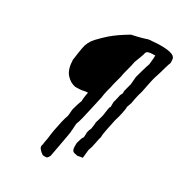

<svg xmlns="http://www.w3.org/2000/svg" viewBox="-122 -722 834 882"><g transform="rotate(20 295.0 -281.5)"><path d="M181 50Q169 39 162.5 26.5Q156 14 165 2Q165 -1 168.5 -10.5Q172 -20 176 -30Q182 -52 191.5 -77.5Q201 -103 210.5 -125Q220 -147 227 -158Q231 -168 233.5 -180.5Q236 -193 240 -200Q245 -211 251.5 -223.5Q258 -236 263 -243Q267 -262 272.5 -276.5Q278 -291 278 -291Q267 -293 255 -292Q243 -291 214 -296Q187 -306 170.5 -333Q154 -360 161 -409Q171 -441 183 -474.5Q195 -508 225 -530Q255 -552 276 -564.5Q297 -577 319 -587Q341 -597 372 -609Q380 -609 405 -610.5Q430 -612 456 -616Q500 -613 531 -606.5Q562 -600 577.5 -590Q593 -580 590 -564Q589 -557 588.5 -552Q588 -547 582 -539Q579 -534 572.5 -520.5Q566 -507 558.5 -491.5Q551 -476 544 -464Q540 -457 530 -432.5Q520 -408 509 -379Q496 -354 489 -334.5Q482 -315 482 -315Q482 -315 478 -307.5Q474 -300 469 -292Q468 -283 459 -260Q450 -237 438 -214Q428 -189 417 -161.5Q406 -134 404 -120Q397 -107 389 -84.5Q381 -62 370 -44L358 -2H330Q325 -5 318 -7Q311 -9 306 -16Q304 -24 304 -29Q304 -34 308 -55Q313 -65 317.5 -74.5Q322 -84 326 -88Q331 -91 332 -99Q333 -107 334 -109Q334 -117 340 -127.5Q346 -138 349 -142Q353 -154 355 -161Q357 -168 357 -168Q357 -174 366 -190Q370 -198 375.5 -210Q381 -222 384 -234Q387 -242 390.5 -253Q394 -264 398 -264Q398 -267 400 -275Q402 -283 403 -291Q408 -300 412.5 -311.5Q417 -323 420 -330Q425 -337 428 -341.5Q431 -346 431 -346Q428 -346 432.5 -357.5Q437 -369 445 -385Q449 -390 452.5 -405.5Q456 -421 460 -434Q467 -448 477.5 -470.5Q488 -493 498 -510Q503 -527 506.5 -540.5Q510 -554 510 -557Q508 -557 497 -559Q486 -561 475 -560Q464 -559 460 -548Q459 -544 451.5 -531.5Q444 -519 431 -497Q423 -475 411 -450.5Q399 -426 395 -412Q388 -397 380.5 -381Q373 -365 367 -349Q363 -342 356 -325.5Q349 -309 344 -292Q340 -283 332 -263.5Q324 -244 314 -220Q304 -196 294.5 -174Q285 -152 276 -138Q273 -128 271 -117.5Q269 -107 267 -102Q267 -97 258 -73Q249 -49 237.5 -17.5Q226 14 216 40Q209 50 203.5 52.5Q198 55 181 50Z"/></g></svg>

Font: Caveat Medium
Style: Regular
Weight: 500
Designer: Pablo Impallari
Foundry: Pablo Impallari
Version: Version 2.000